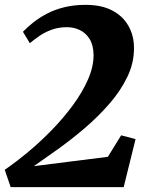

<svg xmlns="http://www.w3.org/2000/svg" viewBox="-22 -771 610 791"><path d="M22 0 -2.5 -71.5Q43.5 -103 94 -145Q144.5 -187 192.5 -236.5Q240.5 -286 279 -338.5Q317.5 -391 340.5 -443.5Q363.5 -496 363.5 -544Q363 -585 347.2 -610.2Q331.5 -635.5 306.8 -647.2Q282 -659 254 -659Q218.5 -659 189.8 -648.2Q161 -637.5 139 -622Q117 -606.5 101 -593L72.5 -640Q91 -659.5 115.8 -679Q140.5 -698.5 172 -715Q203.5 -731.5 243 -741.2Q282.5 -751 331 -751Q396.5 -751 440.5 -727.8Q484.5 -704.5 507.2 -664.2Q530 -624 530 -574Q530.5 -512 502.5 -454Q474.5 -396 428.2 -343Q382 -290 327 -243Q272 -196 217 -156.8Q162 -117.5 117.5 -86.5L422.5 -125L477 -213.5L536.5 -198L487.5 0Z"/></svg>

Font: Merriweather 48pt Black
Style: Italic
Weight: 900
Italic angle: -7.8°
Version: Version 2.101